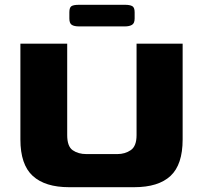

<svg xmlns="http://www.w3.org/2000/svg" viewBox="-20 -770 846 800"><path d="M268 10Q168 10 116.5 -37Q65 -84 65 -189V-588H260V-207Q260 -160 283 -144Q306 -128 340 -128H469Q501 -128 525 -144.5Q549 -161 549 -207V-588H741V-189Q741 -84 690.5 -37Q640 10 539 10ZM309 -660Q289 -660 279 -666.5Q269 -673 269 -693V-719Q269 -739 278 -744.5Q287 -750 309 -750H501Q521 -750 531 -744.5Q541 -739 541 -719V-693Q541 -673 530 -666.5Q519 -660 501 -660Z"/></svg>

Font: Goldman
Style: Bold
Weight: 700
Designer: Jaikishan Patel
Version: Version 1.000; ttfautohint (v1.8.3)